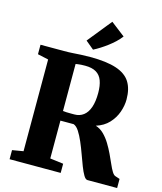

<svg xmlns="http://www.w3.org/2000/svg" viewBox="-141 -1100 1016 1203"><g transform="rotate(15 367.0 -499.0)"><path d="M37 0V-59L108.5 -71V-666L38.5 -681.5V-743H190.5Q222 -743 248 -744.8Q274 -746.5 300.5 -748Q327 -749.5 360 -749.5Q466 -749.5 529.2 -728.5Q592.5 -707.5 620.2 -663.8Q648 -620 648 -551Q648 -510.5 633 -468.2Q618 -426 586.5 -392.2Q555 -358.5 504.5 -342.5Q534.5 -333 558 -309.8Q581.5 -286.5 599.8 -256.5Q618 -226.5 633 -195Q648 -163.5 660 -135.8Q672 -108 683.2 -89.8Q694.5 -71.5 706 -68.5L734.5 -59V0H542Q529.5 0 517 -21Q504.5 -42 491.5 -75.5Q478.5 -109 464.8 -147.5Q451 -186 435.5 -222Q420 -258 403.5 -283.5Q387 -309 368 -316Q358.5 -316 347 -316Q335.5 -316 324 -316Q312.5 -316 301.8 -316Q291 -316 282 -316V-70.5L368.5 -59.5V0ZM357 -376Q390.5 -376 415.2 -394.8Q440 -413.5 453 -451Q466 -488.5 466 -544.5Q466 -592 454 -624.2Q442 -656.5 415 -672.5Q388 -688.5 343.5 -688.5Q328.5 -688.5 317.2 -687.8Q306 -687 297.5 -685.8Q289 -684.5 282 -683.5V-378.5Q289.5 -377 304.5 -376.5Q319.5 -376 334.5 -376Q349.5 -376 357 -376ZM364 -798.5 310.5 -843 436 -998.5 528 -927.5Q512.5 -907 492.5 -888.2Q472.5 -869.5 450.5 -853Q428.5 -836.5 406.8 -822.8Q385 -809 364.5 -798.5Z"/></g></svg>

Font: Merriweather 36pt Black
Style: Regular
Weight: 900
Version: Version 2.100